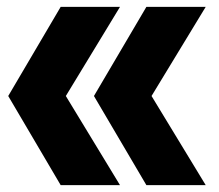

<svg xmlns="http://www.w3.org/2000/svg" viewBox="-20 -540 640 560"><path d="M157 0 4 -260 157 -520H330L172 -260L330 0ZM407 0 254 -260 407 -520H580L422 -260L580 0Z"/></svg>

Font: M PLUS 1 Thin Black
Style: Regular
Weight: 900
Version: Version 1.001